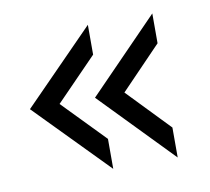

<svg xmlns="http://www.w3.org/2000/svg" viewBox="-52 -504 525 480"><g transform="rotate(-10 211.0 -264.0)"><path d="M20 -264.2 199.2 -446.8V-371.1L95.2 -264.2L199.2 -157.2V-81.1ZM185.1 -264.2 362.8 -446.8V-371.1L259.8 -264.2L362.8 -157.2V-81.1Z"/></g></svg>

Font: D-DIN Condensed
Style: Regular
Weight: 400
Width: 3
Designer: Charles Nix
Foundry: Datto Inc.
Version: Version 1.00